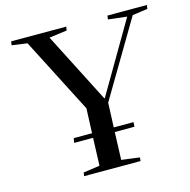

<svg xmlns="http://www.w3.org/2000/svg" viewBox="-107 -835 932 940"><g transform="rotate(-15 359.5 -365.0)"><path d="M31 -730H310L307 -711L217 -699L399 -343H402L611 -700L516 -711L519 -730H719L716 -711L639 -700L412 -317L407 -193H507L506 -170H406L401 -30L493 -18L491 0H205L208 -18L291 -30L296 -170H200L204 -193H297L302 -318L106 -700L28 -711Z"/></g></svg>

Font: Literata 72pt Medium
Style: Italic
Weight: 500
Italic angle: -2°
Designer: Latin by Veronika Burian and Jose Scaglione. Greek by Irene Vlachou. Cyrillic by Vera Evstafieva
Foundry: TypeTogether
Version: Version 3.002